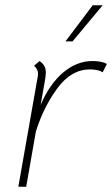

<svg xmlns="http://www.w3.org/2000/svg" viewBox="-20 -713 428 733"><path d="M388 -469 372 -437Q355 -448 323 -448Q252 -448 199 -376Q146 -304 117 -211L80 0H50L124 -420Q125 -424 125 -432Q125 -449 110 -462L131 -480Q144 -471 149.5 -460.5Q155 -450 155 -435Q155 -430 153 -414L135 -312Q169 -392 221 -436Q273 -480 333 -480Q369 -480 388 -469ZM334 -693H372L257 -555H230Z"/></svg>

Font: KoHo ExtraLight
Style: Italic
Weight: 275
Italic angle: -10°
Version: Version 1.000; ttfautohint (v1.6)